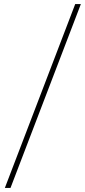

<svg xmlns="http://www.w3.org/2000/svg" viewBox="-20 -822 421 952"><path d="M4 110 353 -802H381L32 110Z"/></svg>

Font: Literata 72pt ExtraLight
Style: Italic
Weight: 200
Italic angle: -2°
Designer: Latin by Veronika Burian and Jose Scaglione. Greek by Irene Vlachou. Cyrillic by Vera Evstafieva
Foundry: TypeTogether
Version: Version 3.002